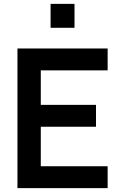

<svg xmlns="http://www.w3.org/2000/svg" viewBox="-20 -970 625 990"><path d="M535 0H70V-720H535V-607.2H190.3V-429.3H475V-316.5H190.3V-112.8H535ZM364.2 -826.7H240.8V-950H364.2Z"/></svg>

Font: Manrope Variable Light
Style: Regular
Weight: 200
Designer: Mikhail Sharanda
Foundry: Mikhail Sharanda
Version: Version 4.505